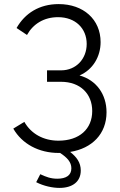

<svg xmlns="http://www.w3.org/2000/svg" viewBox="-20 -739 585 939"><path d="M501 -190C501 -277 452 -347 369 -370C434 -398 472 -462 472 -533C472 -644 388 -719 267 -719C172 -719 102 -674 61 -602L112 -568C142 -622 195 -655 264 -655C349 -655 404 -600 404 -524C404 -451 352 -395 279 -395H210V-339H278C374 -339 431 -279 431 -196C431 -108 368 -51 266 -51C192 -51 132 -85 99 -143L45 -110C88 -35 170 9 267 9H274C309 32 329 54 329 84C329 118 304 135 260 135C228 135 205 126 177 113L157 152C194 171 237 180 271 180C335 180 375 149 375 95C375 56 355 29 323 4C430 -13 501 -84 501 -190Z"/></svg>

Font: FIGSv2-sans-serif
Style: Regular
Weight: 400
Designer: Matt McInerney, Pablo Impallari, Rodrigo Fuenzalida,Mirko Velimirovic
Foundry: Matt McInerney, Pablo Impallari, Rodrigo Fuenzalida
Version: Version 4.021;hotconv 1.0.109;makeotfexe 2.5.65596